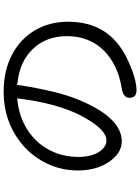

<svg xmlns="http://www.w3.org/2000/svg" viewBox="120 -856 760 1040"><g transform="rotate(-90 500.0 -336.0)"><path d="M824.2 -353.5Q824.2 -232.4 746.1 -153.3Q668.9 -77.1 542 -56.6Q511.7 -51.8 500 -39.1Q490.2 -30.3 490.2 -16.6Q490.2 3.9 500 13.7Q509.8 23.4 531.2 23.4Q552.7 23.4 579.1 17.6Q633.8 5.9 706.1 -29.3Q902.3 -126 902.3 -346.7Q902.3 -448.2 855.5 -527.3Q808.6 -606.4 722.7 -651.4Q636.7 -696.3 523.4 -696.3Q370.1 -696.3 254.9 -609.4Q192.4 -562.5 152.3 -495.1Q96.7 -403.3 96.7 -293.9Q96.7 -193.4 143.6 -125Q158.2 -103.5 176.8 -86.9Q211.9 -56.6 254.9 -56.6Q382.8 -56.6 479.5 -290Q528.3 -407.2 560.5 -624L576.2 -620.1H580.1H581.1Q691.4 -606.4 757.8 -534.7Q824.2 -462.9 824.2 -353.5ZM279.3 -142.6Q268.6 -139.6 256.8 -139.6Q233.4 -139.6 212.9 -160.2Q193.4 -178.7 181.6 -212.9Q169.9 -247.1 169.9 -290Q169.9 -377 207.5 -448.7Q245.1 -520.5 315.4 -566.4Q385.7 -612.3 479.5 -622.1L487.3 -623L486.3 -615.2Q460 -403.3 391.6 -273.4Q332 -162.1 279.3 -142.6Z"/></g></svg>

Font: FakePearl
Style: Light
Weight: 350
Version: Version 1.2